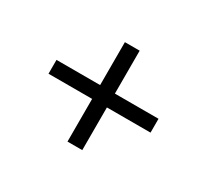

<svg xmlns="http://www.w3.org/2000/svg" viewBox="-95 -705 765 709"><g transform="rotate(30 287.5 -350.0)"><path d="M505 -320H319V-138H256V-320H70V-379H256V-562H319V-379H505Z"/></g></svg>

Font: Montserrat-Regular
Style: Regular
Weight: 400
Version: Version 7.200